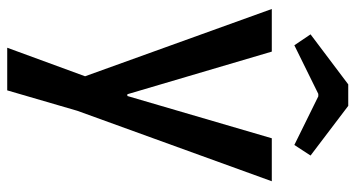

<svg xmlns="http://www.w3.org/2000/svg" viewBox="-252 -590 1008 545"><g transform="rotate(90 252.5 -318.0)"><path d="M116 166 197 -55 6 -585H127L248 -175H253L373 -585H495L295 -33L237 166ZM109 -649 78 -695 220 -802H281L422 -695L392 -649L254 -717H247Z"/></g></svg>

Font: Ruda
Style: Bold
Weight: 700
Designer: Mariela Monsalve and Angelina Sanchez
Foundry: Mariela Monsalve and Angelina Sanchez
Version: Version 2.000